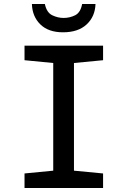

<svg xmlns="http://www.w3.org/2000/svg" viewBox="-20 -943 640 963"><path d="M103 0V-73L247 -87V-627L103 -641V-714H497V-641L351 -627V-87L497 -73V0ZM296 -781Q223 -781 182.5 -820.5Q142 -860 140 -923H205Q214 -880 242 -866.5Q270 -853 299 -853Q330 -853 357 -866.5Q384 -880 392 -923H459Q457 -860 414.5 -820.5Q372 -781 296 -781Z"/></svg>

Font: Noto Sans Mono Medium
Style: Regular
Weight: 500
Designer: Monotype Design Team
Foundry: Monotype Imaging Inc.
Version: Version 2.014